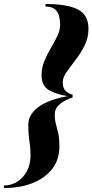

<svg xmlns="http://www.w3.org/2000/svg" viewBox="-60 -800 467 970"><path d="M169.9 -779.8Q278.6 -779.8 332.8 -752.6Q387 -725.3 387 -654.8Q387 -608.9 367.3 -569.8Q347.7 -530.8 322 -497.6Q296.4 -464.4 276.7 -436.4Q257.1 -408.4 257.1 -384.8Q257.1 -354 270.8 -341.3Q284.4 -328.6 306.9 -321.3V-307.9Q292 -303 270.8 -292.6Q249.5 -282.2 233.2 -265.1Q216.8 -248 216.8 -222.7Q216.8 -193.6 222.5 -173.2Q228.3 -152.8 234.1 -127.7Q240 -102.5 240 -59.1Q240 5.6 204.3 52.4Q168.7 99.1 105.6 124.5Q42.5 149.9 -40 149.9V137Q-1.7 137 28.7 117.2Q59.1 97.4 76.7 63.4Q94.2 29.3 94.2 -13.7Q94.2 -41.7 91.4 -63.6Q88.6 -85.4 85.8 -109.5Q83 -133.5 83 -168.7Q83 -202.1 101.6 -227.2Q120.1 -252.2 150 -269.8Q179.9 -287.4 214.8 -298.3Q249.8 -309.3 282.7 -314.5Q224.9 -322.8 187.4 -344.7Q149.9 -366.7 149.9 -419.7Q149.9 -457.3 164.1 -491.3Q178.2 -525.4 196.8 -556.8Q215.3 -588.1 229.5 -617.7Q243.7 -647.2 243.7 -675.8Q243.7 -699.2 238.2 -720Q232.7 -740.7 216.8 -753.8Q200.9 -766.8 169.9 -766.8Z"/></svg>

Font: Bodoni* 36
Style: Bold Italic
Weight: 700
Italic angle: -13°
Version: Version 2.000; ttfautohint (v1.8.1)